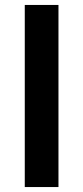

<svg xmlns="http://www.w3.org/2000/svg" viewBox="-20 -755 336 775"><path d="M80 0H216V-735H80Z"/></svg>

Font: Eudonet ExtraBold
Style: Regular
Weight: 800
Designer: Mikhail Sharanda
Foundry: Mikhail Sharanda
Version: Version 4.503;Glyphs 3.1.2 (3151)